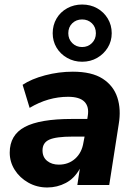

<svg xmlns="http://www.w3.org/2000/svg" viewBox="-20 -818 597 849"><path d="M189 11Q143 11 105 -10.5Q67 -32 45 -67Q23 -102 23 -143Q23 -221 89.5 -256.5Q156 -292 298 -292H366L368 -305Q375 -346 353.5 -368Q332 -390 281 -390Q193 -390 111 -341L80 -443Q119 -469 179.5 -485Q240 -501 302 -501Q386 -501 434 -470Q482 -439 499 -386.5Q516 -334 505 -269L463 0H322L333 -72Q309 -29 271 -9Q233 11 189 11ZM240 -90Q283 -90 312.5 -116.5Q342 -143 349 -188L354 -214H301Q228 -214 198 -200.5Q168 -187 168 -153Q168 -123 188.5 -106.5Q209 -90 240 -90ZM343 -545Q307 -545 277 -562Q247 -579 230 -607.5Q213 -636 213 -671Q213 -707 230 -736Q247 -765 277 -781.5Q307 -798 343 -798Q380 -798 409.5 -781.5Q439 -765 456.5 -736Q474 -707 474 -671Q474 -636 456.5 -607.5Q439 -579 409.5 -562Q380 -545 343 -545ZM343 -610Q369 -610 386.5 -627.5Q404 -645 404 -671Q404 -698 386.5 -715Q369 -732 343 -732Q317 -732 299.5 -715Q282 -698 282 -671Q282 -645 299.5 -627.5Q317 -610 343 -610Z"/></svg>

Font: Nunito Sans ExtraBold
Style: Italic
Weight: 800
Italic angle: -9°
Designer: Vernon Adams
Foundry: Vernon Adams
Version: Version 3.006; ttfautohint (v1.8.3)